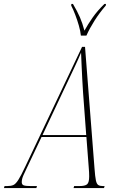

<svg xmlns="http://www.w3.org/2000/svg" viewBox="-77 -951 609 971"><path d="M-57 0 -54 -10H-41Q-22 -10 -10 -15Q2 -20 15.5 -41Q29 -62 51 -109L338 -714H353L401 -99Q404 -57 408 -38.5Q412 -20 420.5 -15Q429 -10 443 -10H452L449 0H295L298 -10H324Q353 -10 363.5 -19Q374 -28 374 -59Q374 -70 373.5 -79.5Q373 -89 372 -101L360 -258H133L59 -102Q49 -82 41 -63.5Q33 -45 33 -30Q33 -17 43.5 -13.5Q54 -10 79 -10H110L107 0ZM253 -512 138 -268H359L343 -484Q341 -514 339 -551Q337 -588 335.5 -624Q334 -660 333 -685Q325 -666 318.5 -651.5Q312 -637 304 -620Q296 -603 284 -577.5Q272 -552 253 -512ZM332 -771Q330 -793 322 -821Q314 -849 303.5 -876.5Q293 -904 283 -923L284 -931H292Q314 -894 327 -864Q340 -834 350 -796Q367 -827 391 -861.5Q415 -896 451 -931H459L458 -923Q426 -886 401 -846.5Q376 -807 360 -771Z"/></svg>

Font: Noto Serif Display ExtraCondensed Thin
Style: Italic
Weight: 100
Width: 2
Italic angle: -12°
Designer: Monotype Design Team
Foundry: Monotype Imaging Inc.
Version: Version 2.009